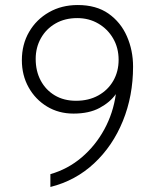

<svg xmlns="http://www.w3.org/2000/svg" viewBox="-20 -732 627 764"><path d="M180.5 12V-39Q250 -59 304.8 -105.5Q359.5 -152 395 -217Q430.5 -282 441 -357.5Q418 -325 376.2 -302.5Q334.5 -280 272.5 -280Q213.5 -280 167 -308.2Q120.5 -336.5 93.8 -384.5Q67 -432.5 67 -492.5Q67 -555.5 95.8 -605Q124.5 -654.5 174.8 -683.2Q225 -712 289.5 -712Q363 -712 411.8 -677.8Q460.5 -643.5 485 -587.5Q509.5 -531.5 509.5 -467Q509.5 -350.5 469 -250.8Q428.5 -151 354.5 -82Q280.5 -13 180.5 12ZM282.5 -331Q333 -331 371.2 -352.2Q409.5 -373.5 430.8 -410.5Q452 -447.5 452 -494Q452 -541.5 430.2 -579Q408.5 -616.5 371.2 -638.2Q334 -660 287.5 -660Q238 -660 200.8 -638.5Q163.5 -617 142.8 -580Q122 -543 122 -497.5Q122 -449 142 -411.5Q162 -374 198 -352.5Q234 -331 282.5 -331Z"/></svg>

Font: Overpass ExtraLight
Style: Regular
Weight: 250
Designer: Delve Withrington, Dave Bailey, Thomas Jockin
Foundry: Delve Fonts LLC
Version: Version 4.000